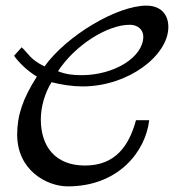

<svg xmlns="http://www.w3.org/2000/svg" viewBox="-20 -652 648 682"><path d="M500 -632C396 -632 217 -526 138 -416C86 -442 83 -460 57 -484L30 -454C45 -432 77 -400 111 -380C61 -302 41 -242 41 -174C41 -47 146 10 221 10C400 10 497 -113 510 -225H463C438 -132 388 -64 282 -64C176 -64 125 -132 125 -228C125 -272 139 -321 163 -360C198 -351 238 -345 273 -345C436 -345 578 -455 578 -556C578 -603 549 -632 500 -632ZM270 -385C238 -385 214 -388 186 -399C245 -490 360 -564 441 -564C469 -564 489 -547 489 -522C489 -449 386 -385 270 -385Z"/></svg>

Font: Marck Script
Style: Regular
Weight: 400
Designer: Denis Masharov, Marck Fogel
Foundry: Denis Masharov
Version: Version 1.002